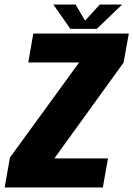

<svg xmlns="http://www.w3.org/2000/svg" viewBox="-52 -822 584 842"><path d="M-31.5 0 -8.5 -131 295 -548H72L94 -675H513L490 -547.5L186.5 -127.5H421.5L399 0ZM256.5 -695.5 182 -802H279.5L321 -731.5L385.5 -802H483.5L372.5 -695.5Z"/></svg>

Font: Anybody ExtraBold
Style: Italic
Weight: 800
Italic angle: -10°
Designer: Tyler Finck
Foundry: Etcetera Type Company
Version: Version 1.010; ttfautohint (v1.8.3) -l 8 -r 50 -G 200 -x 14 